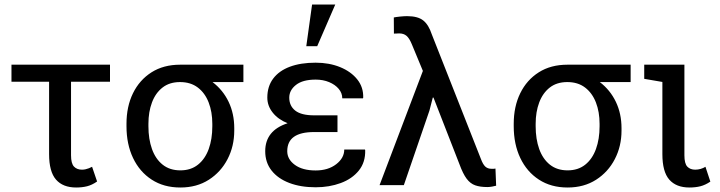

<svg xmlns="http://www.w3.org/2000/svg" viewBox="-20 -812 3157 842"><path d="M314 10.3Q255.9 10.3 225.6 -24.4Q195.3 -59.1 195.3 -136.2V-453.6H30.3V-528.3H462.4V-453.6H291.5V-130.9Q291.5 -95.2 304.4 -81.5Q317.4 -67.9 339.4 -67.9Q347.2 -67.9 355 -69.6Q362.8 -71.3 370.1 -74.2Q377.4 -77.1 383.8 -80.6L405.8 -16.1Q383.3 -0.5 361.6 4.9Q339.8 10.3 314 10.3Z M771 10.3Q698.2 10.3 645.3 -24.2Q592.3 -58.6 563.5 -119.1Q534.7 -179.7 534.7 -258.3V-269Q534.7 -344.7 563.2 -403.1Q591.8 -461.4 644.5 -494.9Q697.3 -528.3 770 -528.3H1047.4V-452.1H912.1Q958 -417 982.7 -365.2Q1007.3 -313.5 1007.3 -250V-239.3Q1007.3 -170.9 978 -114.3Q948.7 -57.6 895.8 -23.7Q842.8 10.3 771 10.3ZM771 -64.9Q816.9 -64.9 848.1 -89.8Q879.4 -114.7 895.3 -158.4Q911.1 -202.1 911.1 -258.3V-269Q911.1 -321.3 895 -362.8Q878.9 -404.3 847.4 -428.2Q815.9 -452.1 769.5 -452.1Q723.6 -452.1 692.9 -428.2Q662.1 -404.3 646.5 -362.8Q630.9 -321.3 630.9 -269V-258.3Q630.9 -202.1 646.5 -158.4Q662.1 -114.7 693.4 -89.8Q724.6 -64.9 771 -64.9Z M1364.3 9.3Q1298.3 9.3 1248.5 -9.8Q1198.7 -28.8 1170.9 -64.2Q1143.1 -99.6 1143.1 -148.9Q1143.1 -239.7 1241.2 -271.5Q1199.2 -288.6 1175.8 -318.4Q1152.3 -348.1 1152.3 -383.8Q1152.3 -433.1 1178 -467.3Q1203.6 -501.5 1251 -519.3Q1298.3 -537.1 1364.3 -537.1Q1423.8 -537.1 1471.7 -517.6Q1519.5 -498 1546.9 -463.6Q1574.2 -429.2 1572.8 -383.8L1571.8 -380.9H1481Q1481 -403.8 1465.3 -422.4Q1449.7 -440.9 1423.3 -451.9Q1397 -462.9 1364.3 -462.9Q1307.6 -462.9 1278.1 -439.7Q1248.5 -416.5 1248.5 -383.8Q1248.5 -347.7 1274.9 -326.9Q1301.3 -306.2 1357.4 -306.2H1460V-232.9H1357.4Q1298.8 -232.9 1269.3 -212.2Q1239.7 -191.4 1239.7 -148.9Q1239.7 -113.3 1273.2 -88.9Q1306.6 -64.5 1364.3 -64.5Q1418.9 -64.5 1454.3 -91.8Q1489.7 -119.1 1489.7 -156.2H1580.6L1581.5 -153.3Q1583 -100.6 1553.7 -64.2Q1524.4 -27.8 1474.4 -9.3Q1424.3 9.3 1364.3 9.3ZM1323.2 -609.4 1348.6 -792H1450.2L1371.1 -609.4Z M2117.2 8.3Q2085.4 8.3 2064 0.7Q2042.5 -6.8 2026.4 -28.3Q2010.3 -49.8 1995.1 -91.3L1880.9 -384.3L1877.9 -383.8L1863.3 -327.1L1751 0H1644.5L1834.5 -501L1786.1 -617.7Q1775.4 -644 1762.9 -654.8Q1750.5 -665.5 1730.5 -665.5Q1726.1 -665.5 1719 -665Q1711.9 -664.6 1707.5 -664.6L1707 -735.4Q1715.3 -737.3 1733.9 -739.3Q1752.4 -741.2 1765.1 -741.2Q1812.5 -741.2 1836.2 -722.2Q1859.9 -703.1 1873.5 -661.6L2088.9 -115.2Q2097.7 -91.3 2108.2 -81.5Q2118.7 -71.8 2135.3 -71.8Q2141.1 -71.8 2145.3 -71.8Q2149.4 -71.8 2152.8 -72.8L2155.8 2.4Q2148.4 4.4 2137.9 6.3Q2127.4 8.3 2117.2 8.3Z M2469.2 10.3Q2396.5 10.3 2343.5 -24.2Q2290.5 -58.6 2261.7 -119.1Q2232.9 -179.7 2232.9 -258.3V-269Q2232.9 -344.7 2261.5 -403.1Q2290 -461.4 2342.8 -494.9Q2395.5 -528.3 2468.3 -528.3H2745.6V-452.1H2610.4Q2656.2 -417 2680.9 -365.2Q2705.6 -313.5 2705.6 -250V-239.3Q2705.6 -170.9 2676.3 -114.3Q2647 -57.6 2594 -23.7Q2541 10.3 2469.2 10.3ZM2469.2 -64.9Q2515.1 -64.9 2546.4 -89.8Q2577.6 -114.7 2593.5 -158.4Q2609.4 -202.1 2609.4 -258.3V-269Q2609.4 -321.3 2593.3 -362.8Q2577.1 -404.3 2545.7 -428.2Q2514.2 -452.1 2467.8 -452.1Q2421.9 -452.1 2391.1 -428.2Q2360.4 -404.3 2344.7 -362.8Q2329.1 -321.3 2329.1 -269V-258.3Q2329.1 -202.1 2344.7 -158.4Q2360.4 -114.7 2391.6 -89.8Q2422.9 -64.9 2469.2 -64.9Z M3003.4 10.3Q2945.3 10.3 2915 -24.4Q2884.8 -59.1 2884.8 -136.2V-452.6L2805.2 -466.3V-528.3H2981.4V-130.9Q2981.4 -94.7 2994.1 -81.3Q3006.8 -67.9 3028.8 -67.9Q3041 -67.9 3052.7 -71.3Q3064.5 -74.7 3073.7 -80.6L3095.2 -15.6Q3072.8 -0.5 3051.3 4.9Q3029.8 10.3 3003.4 10.3Z"/></svg>

Font: Roboto Slab LO
Style: Regular
Weight: 400
Designer: Google
Version: Version 2.000